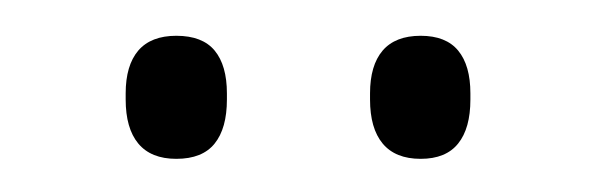

<svg xmlns="http://www.w3.org/2000/svg" viewBox="-20 -674 342 110"><path d="M81 -583Q66.5 -583 59.2 -591.8Q52 -600.5 52 -617V-620.5Q52 -636.5 59.2 -645Q66.5 -653.5 81 -653.5Q96 -653.5 103 -645Q110 -636.5 110 -620.5V-617Q110 -600.5 103 -591.8Q96 -583 81 -583ZM221 -583Q206.5 -583 199.2 -591.8Q192 -600.5 192 -617V-620.5Q192 -636.5 199.2 -645Q206.5 -653.5 221 -653.5Q235.5 -653.5 242.5 -645Q249.5 -636.5 249.5 -620.5V-617Q249.5 -600.5 242.5 -591.8Q235.5 -583 221 -583Z"/></svg>

Font: Anek Bangla Medium ExtraLight
Style: Regular
Weight: 250
Version: Version 1.003